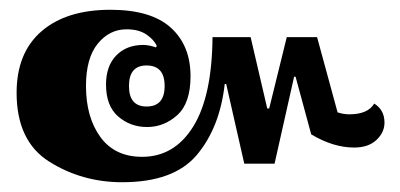

<svg xmlns="http://www.w3.org/2000/svg" viewBox="-20 -447 819 393"><path d="M230 -74Q336 -74 383 -130Q430 -186 440 -275H443L480 -112H542L582 -290H585L617 -172Q662 -145 705 -145Q734 -145 750.5 -160.5Q767 -176 767 -196Q767 -222 746 -235Q733 -213 695 -213Q683 -213 671 -217L629 -371H567L531 -225H527L493 -371H415Q414 -250 375.5 -188Q337 -126 271 -126Q215 -126 185.5 -166.5Q156 -207 156 -271Q156 -328 180 -357.5Q204 -387 239 -387Q264 -387 279.5 -376.5Q295 -366 301 -353L299 -350Q285 -355 273 -355Q239 -355 218 -333.5Q197 -312 197 -274Q197 -230 222 -208.5Q247 -187 281 -187Q316 -187 343 -211.5Q370 -236 370 -291Q370 -354 329.5 -390.5Q289 -427 206 -427Q116 -427 65 -383Q14 -339 14 -257Q14 -158 81 -116Q148 -74 230 -74ZM280 -229Q244 -229 244 -271Q244 -313 280 -313Q317 -313 317 -271Q317 -229 280 -229Z"/></svg>

Font: Noto Serif Thai Condensed Extra
Style: Regular
Weight: 800
Width: 3
Designer: Monotype Design Team
Foundry: Monotype Imaging Inc.
Version: Version 1.901